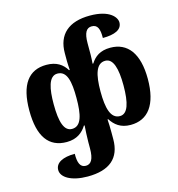

<svg xmlns="http://www.w3.org/2000/svg" viewBox="-142 -897 1181 1274"><g transform="rotate(-15 448.5 -260.0)"><path d="M303 254C453 254 530 189 530 58V12C530 -23 529 -51 527 -78H532C559 -36 598 -3 667 -3C786 -3 855 -91 855 -269C855 -444 786 -533 667 -533C598 -533 559 -504 532 -461H527C528 -479 530 -499 530 -520V-600C530 -673 549 -702 585 -702C626 -702 638 -669 637 -608C719 -608 770 -630 770 -680C770 -714 728 -774 592 -774C445 -774 367 -704 367 -576V-520C367 -501 369 -481 370 -460H365C339 -503 298 -533 228 -533C106 -533 41 -447 41 -269C41 -88 106 -3 228 -3C298 -3 339 -37 365 -79H370C368 -47 365 -3 365 33V77C365 152 345 182 309 182C270 182 257 146 258 86C176 86 124 112 124 162C124 213 192 254 303 254ZM284 -78C230 -78 208 -144 208 -268C208 -371 223 -458 284 -458C350 -458 365 -382 365 -269C365 -156 349 -78 284 -78ZM613 -78C550 -78 530 -153 530 -269C530 -385 550 -458 613 -458C667 -458 688 -385 688 -269C688 -149 667 -78 613 -78Z"/></g></svg>

Font: Noto Serif Georgian SemiCondensed ExtraBold
Style: Regular
Weight: 800
Width: 4
Designer: Monotype Design Team, Akaki Razmadze
Foundry: Google LLC
Version: Version 2.003